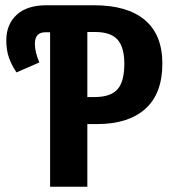

<svg xmlns="http://www.w3.org/2000/svg" viewBox="-20 -712 652 732"><path d="M599 -470Q599 -355 534 -297Q469 -239 351 -239H313V0H171V-589H153Q113 -589 113 -545Q113 -513 130 -474L43 -436Q24 -464 14 -492.5Q4 -521 4 -558Q4 -619 43.5 -655.5Q83 -692 158 -692H338Q466 -692 532.5 -635.5Q599 -579 599 -470ZM454 -469Q454 -532 428 -561Q402 -590 343 -590H313V-342H341Q401 -342 427.5 -371Q454 -400 454 -469Z"/></svg>

Font: Fira Sans Extra Condensed SemiBold
Style: Regular
Weight: 600
Width: 1
Designer: Carrois Corporate & Edenspiekermann AG
Foundry: Carrois Corporate GbR & Edenspiekermann AG
Version: Version 4.203